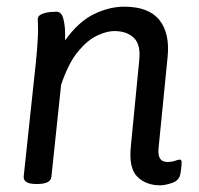

<svg xmlns="http://www.w3.org/2000/svg" viewBox="-20 -549 597 575"><path d="M460 6Q417 6 391 -20Q365 -46 372 -112L397 -369Q402 -415 381 -435.5Q360 -456 322 -456Q300 -456 271 -442.5Q242 -429 213.5 -394.5Q185 -360 163 -295L134 -20Q132 2 92 2H88Q49 2 51 -21L83 -321Q88 -363 91 -402Q94 -441 94 -457Q94 -475 93.5 -481Q93 -487 93 -491Q93 -502 105.5 -507Q118 -512 132 -513Q146 -514 149 -514Q164 -514 169.5 -493.5Q175 -473 175 -447Q175 -438 175 -428Q215 -484 261 -506.5Q307 -529 352 -529Q425 -529 457 -489.5Q489 -450 482 -379L455 -107Q450 -64 481 -64Q495 -64 504.5 -67.5Q514 -71 518 -71Q524 -71 524 -63Q524 -62 523.5 -53Q523 -44 520 -27Q516 -8 495 -1Q474 6 460 6Z"/></svg>

Font: Asap
Style: Italic
Weight: 400
Italic angle: -6°
Designer: Pablo Cosgaya
Foundry: Omnibus-Type
Version: Version 3.001; ttfautohint (v1.8.3)